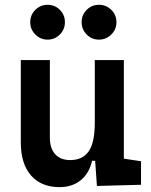

<svg xmlns="http://www.w3.org/2000/svg" viewBox="-20 -767 626 797"><path d="M227.5 9.8Q150.9 9.8 108.6 -38.8Q66.4 -87.4 66.4 -175.8V-517.6H187V-195.3Q187 -150.9 209.2 -126.7Q231.4 -102.5 271.5 -102.5Q322.3 -102.5 347.9 -138.4Q373.5 -174.3 373.5 -258.8V-517.6H494.1V-108.4L565.4 -97.7V0L382.3 4.9L375 -99.6H362.3Q350.1 -46.9 314.7 -18.6Q279.3 9.8 227.5 9.8ZM390.6 -602.5Q360.8 -602.5 339.8 -623.8Q318.8 -645 318.8 -674.8Q318.8 -705.1 339.8 -726.1Q360.8 -747.1 390.6 -747.1Q420.9 -747.1 442.1 -726.1Q463.4 -705.1 463.4 -674.8Q463.4 -645 442.1 -623.8Q420.9 -602.5 390.6 -602.5ZM177.7 -602.5Q147.9 -602.5 126.7 -623.8Q105.5 -645 105.5 -674.8Q105.5 -705.1 126.7 -726.1Q147.9 -747.1 177.7 -747.1Q207.5 -747.1 228.5 -726.1Q249.5 -705.1 249.5 -674.8Q249.5 -645 228.5 -623.8Q207.5 -602.5 177.7 -602.5Z"/></svg>

Font: CaskaydiaCove NF SemiBold
Style: Regular
Weight: 600
Designer: Aaron Bell
Foundry: Saja Typeworks
Version: Version 2111.001; VTT 6.35;Nerd Fonts 3.2.1